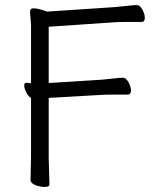

<svg xmlns="http://www.w3.org/2000/svg" viewBox="-20 -732 613 761"><path d="M101 -19 103 -108V-344Q92 -350 84 -366Q76 -382 76 -393Q76 -404 84 -404H86Q94 -402 103 -402V-634L99 -685Q99 -699 113 -699Q127 -699 146 -693Q165 -687 166 -686L437 -704Q460 -706 485.5 -709Q511 -712 522.5 -712Q534 -712 544 -694.5Q554 -677 554 -661Q554 -645 541 -645H479Q452 -645 438 -644L173 -626V-403L382 -416Q405 -418 430.5 -421Q456 -424 467.5 -424Q479 -424 489 -406.5Q499 -389 499 -373Q499 -357 486 -357H423Q397 -357 383 -356L173 -344V-107L176 -1Q176 9 157.5 9Q139 9 120 1.5Q101 -6 101 -19Z"/></svg>

Font: LXGW WenKai Lite
Style: Regular
Weight: 400
Designer: LXGW / Fontworks Inc.
Foundry: LXGW / Fontworks Inc.
Version: Version 1.511; March 25, 2025